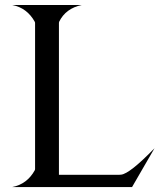

<svg xmlns="http://www.w3.org/2000/svg" viewBox="-20 -758 646 778"><path d="M29.3 0Q89.8 -11.7 121.1 -68.4L122.1 -72.3V-665.5L121.1 -669.4Q89.8 -726.1 29.3 -737.8H311.5Q246.1 -724.1 219.7 -669.9L218.8 -665.5V-49.8H463.9L470.7 -50.3Q505.4 -53.7 606 -157.2L515.1 0Z"/></svg>

Font: Modern Antiqua
Style: Regular
Weight: 500
Version: Version 1.0